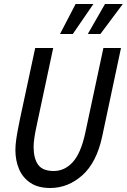

<svg xmlns="http://www.w3.org/2000/svg" viewBox="-20 -930 634 960"><path d="M57 -180Q57 -205 61.5 -235.5Q66 -266 71.5 -292.5Q77 -319 79 -331L156 -690H246L169 -329Q167 -318 161.5 -293.5Q156 -269 152 -242Q148 -215 148 -196Q148 -138 170.5 -106.5Q193 -75 249 -75Q303 -75 343.5 -119Q384 -163 406 -264L497 -690H585L491 -248Q463 -117 391.5 -53.5Q320 10 231 10Q171 10 132.5 -15.5Q94 -41 75.5 -84Q57 -127 57 -180ZM280 -760 358 -910H447L344 -760ZM419 -760 505 -910H594L482 -760Z"/></svg>

Font: Radio Canada Condensed
Style: Italic
Weight: 400
Width: 3
Italic angle: -12°
Designer: Charles Daoud, Etienne Aubert Bonn, Alexandre Saumier Demers, Jacques Le Bailly
Foundry: Radio-Canada
Version: Version 2.104; ttfautohint (v1.8.4.7-5d5b);gftools[0.9.28.de